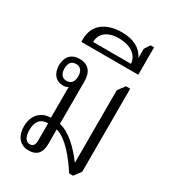

<svg xmlns="http://www.w3.org/2000/svg" viewBox="-194 -912 924 1025"><g transform="rotate(30 267.5 -399.0)"><path d="M144 7C188 7 219 -14 219 -77V-166C283 -148 348 -67 394 5H418L450 -38V-550H424L392 -507V-62H390C344 -124 282 -186 219 -200V-463C219 -519 192 -553 138 -553C86 -553 58 -520 58 -469C58 -417 87 -385 129 -385C143 -385 154 -388 161 -394V-204C100 -204 59 -161 59 -92C59 -42 83 7 144 7ZM134 -416C107 -416 92 -435 92 -468C92 -502 107 -520 134 -520C162 -520 177 -502 177 -468C177 -435 162 -416 134 -416ZM134 -25C106 -25 94 -54 94 -91C94 -144 118 -171 163 -171V-65C163 -39 154 -25 134 -25Z M99 -636H450V-805H429L406 -771V-714C384 -760 337 -789 263 -789C159 -789 99 -736 99 -654ZM154 -667C154 -719 192 -753 265 -753C337 -753 385 -718 387 -667Z"/></g></svg>

Font: Noto Serif Thai Condensed Light
Style: Regular
Weight: 300
Width: 3
Designer: Monotype Design Team
Foundry: Monotype Imaging Inc.
Version: Version 2.002